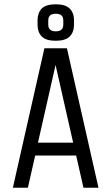

<svg xmlns="http://www.w3.org/2000/svg" viewBox="-20 -875 519 895"><path d="M292 -650 439 0H369L335 -150H144L110 0H40L187 -650ZM157 -210H321L239 -572ZM325 -760Q325 -725 305 -705Q285 -685 240 -685Q194 -685 174.5 -705Q155 -725 155 -760V-780Q155 -815 174.5 -835Q194 -855 240 -855Q285 -855 305 -835Q325 -815 325 -780ZM205 -760Q205 -729 240 -729Q275 -729 275 -760V-780Q275 -811 240 -811Q205 -811 205 -780Z"/></svg>

Font: Unica One
Style: Regular
Weight: 400
Designer: Eduardo Rodriguez Tunni
Foundry: Eduardo Rodriguez Tunni
Version: Version 2.000; ttfautohint (v1.8.4.7-5d5b);gftools[0.9.23]